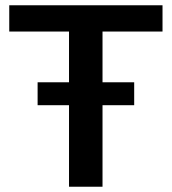

<svg xmlns="http://www.w3.org/2000/svg" viewBox="-20 -708 651 728"><path d="M368.7 -309.1V0H241.7V-309.1H122.6V-396H241.7V-588.4H15.1V-688H596.2V-588.4H368.7V-396H488.8V-309.1Z"/></svg>

Font: Arimo SemiBold
Style: Regular
Weight: 600
Designer: Steve Matteson
Foundry: Monotype Imaging Inc.
Version: Version 1.33